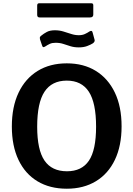

<svg xmlns="http://www.w3.org/2000/svg" viewBox="-20 -1137 810 1167"><path d="M386 10Q283 10 208 -35Q133 -80 92.5 -165Q52 -250 52 -368Q52 -488 93 -574Q134 -660 209 -706Q284 -752 386 -752Q488 -752 562.5 -706Q637 -660 678 -574.5Q719 -489 719 -369Q719 -251 678.5 -166Q638 -81 563 -35.5Q488 10 386 10ZM387 -96Q477 -96 520.5 -160.5Q564 -225 564 -367Q564 -512 520 -579.5Q476 -647 386 -647Q295 -647 250.5 -579.5Q206 -512 206 -367Q206 -226 250.5 -161Q295 -96 387 -96ZM545 -874Q531 -865 509.5 -857Q488 -849 459 -849Q431 -849 408.5 -856Q386 -863 365 -870Q344 -877 318 -877Q297 -877 283 -870.5Q269 -864 254 -854Q247 -850 243 -850.5Q239 -851 236 -860L223 -898Q222 -904 222 -908.5Q222 -913 229 -919Q246 -933 265 -943Q284 -953 314 -953Q341 -953 365.5 -945.5Q390 -938 413 -930.5Q436 -923 459 -923Q480 -923 495.5 -930Q511 -937 524 -946Q531 -950 536 -949Q541 -948 543 -939L555 -895Q558 -884 545 -874ZM547 -1105V-1048Q547 -1031 527 -1031H221Q213 -1031 209.5 -1035Q206 -1039 206 -1047V-1103Q206 -1117 217 -1117H536Q547 -1117 547 -1105Z"/></svg>

Font: Libre Franklin SemiBold
Style: Regular
Weight: 600
Designer: Pablo Impallari, Rodrigo Fuenzalida, Nhung Nguyen
Foundry: Impallari Type
Version: Version 3.000